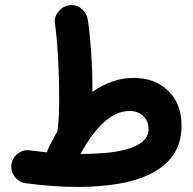

<svg xmlns="http://www.w3.org/2000/svg" viewBox="-20 -677 759 754"><path d="M24.9 -30.8Q28.3 -57.1 50 -73.7Q71.8 -90.3 97.7 -86.4Q132.3 -82 164.6 -78.6Q166 -85.4 168.9 -91.8Q186 -128.9 206.1 -162.1Q206.1 -167 206.5 -171.9Q210 -196.3 211.2 -227.1Q212.4 -257.8 212.4 -294.4Q212.4 -347.2 210.2 -402.6Q208 -458 204.1 -506.3Q200.2 -554.7 195.8 -585.9Q192.4 -611.8 210 -632.3Q227.5 -652.8 251 -656.2Q280.3 -660.2 300.8 -642.1Q321.3 -624 325.2 -598.1Q330.1 -566.9 334 -522.9Q337.9 -479 340.3 -431.9Q342.8 -384.8 342.8 -343.3Q342.8 -329.6 342.8 -315.9Q379.9 -342.3 420.7 -356.7Q461.4 -371.1 504.4 -371.1Q587.4 -371.1 640.1 -320.8Q692.9 -270.5 692.9 -184.6Q692.9 -116.2 661.1 -69.8Q629.4 -23.4 573.2 4.6Q517.1 32.7 443.6 44.9Q370.1 57.1 286.6 57.1Q239.3 57.1 186.8 53.5Q134.3 49.8 80.6 42.5Q54.2 38.6 37.8 17.1Q21.5 -4.4 24.9 -30.8ZM489.3 -241.2Q434.6 -241.2 384.8 -193.6Q335 -146 296.4 -72.3Q341.3 -72.3 388.4 -75.9Q435.5 -79.6 475.1 -90.1Q514.6 -100.6 539.1 -120.4Q563.5 -140.1 563.5 -171.9Q563.5 -199.2 543.5 -220.2Q523.4 -241.2 489.3 -241.2Z"/></svg>

Font: Mikhak-DS1-FD Bold
Style: Bold
Weight: 700
Designer: Amin Abedi
Version: Version 3.2